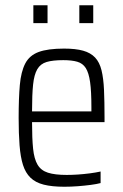

<svg xmlns="http://www.w3.org/2000/svg" viewBox="-20 -703 469 731"><path d="M225 8Q178 8 146.5 0Q115 -8 96 -26.5Q77 -45 67.5 -75Q58 -105 54.5 -149.5Q51 -194 51 -254Q51 -329 55.5 -379.5Q60 -430 76 -461Q92 -492 127 -505Q162 -518 224 -518Q268 -518 296.5 -510Q325 -502 342 -484Q359 -466 366.5 -435.5Q374 -405 376 -360.5Q378 -316 378 -256V-238H102Q102 -176 106 -137Q110 -98 123 -76Q136 -54 162.5 -45.5Q189 -37 234 -37Q254 -37 276.5 -38.5Q299 -40 322 -43Q345 -46 363 -50V-6Q348 -2 325 1Q302 4 276 6Q250 8 225 8ZM328 -259V-294Q328 -355 323 -390.5Q318 -426 306.5 -444Q295 -462 274 -468Q253 -474 221 -474Q181 -474 157.5 -467Q134 -460 122 -439.5Q110 -419 106 -381Q102 -343 102 -279H347ZM107 -615V-683H161V-615ZM282 -615V-683H335V-615Z"/></svg>

Font: Saira Condensed Light
Style: Regular
Weight: 300
Width: 3
Designer: Hector Gatti with collaboration of the Omnibus-Type team
Foundry: Omnibus-Type
Version: Version 1.101